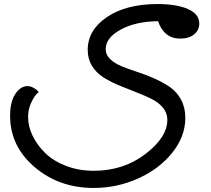

<svg xmlns="http://www.w3.org/2000/svg" viewBox="-20 -616 1045 950"><path d="M444 314Q272 314 151 210.5Q30 107 30 -43Q30 -113 56 -151.5Q82 -190 116 -190Q130 -190 144 -182.5Q158 -175 165 -168Q172 -161 172 -159Q172 -163 159 -148.5Q146 -134 132.5 -103.5Q119 -73 119 -37Q119 9 141 55Q163 101 203 140.5Q243 180 306 204.5Q369 229 444 229Q591 229 699.5 146Q808 63 808 -23Q808 -57 786.5 -83Q765 -109 730 -126.5Q695 -144 653 -160Q611 -176 569 -193.5Q527 -211 492 -233Q457 -255 435.5 -289.5Q414 -324 414 -369Q414 -467 509 -531.5Q604 -596 760 -596Q853 -596 909.5 -571.5Q966 -547 966 -499Q966 -467 940.5 -446Q915 -425 872 -425Q792 -425 762 -511Q651 -510 577 -469.5Q503 -429 503 -373Q503 -345 524.5 -324Q546 -303 581 -288.5Q616 -274 658 -260.5Q700 -247 742 -228.5Q784 -210 819 -186.5Q854 -163 875.5 -123.5Q897 -84 897 -33Q897 59 832 140Q767 221 662.5 267.5Q558 314 444 314Z"/></svg>

Font: Lemonada Light
Style: Regular
Weight: 300
Designer: Mohamed Gaber (Arabic), Eduardo Tunni (Latin)
Foundry: Kief Type Foundry
Version: Version 4.004